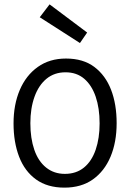

<svg xmlns="http://www.w3.org/2000/svg" viewBox="-20 -848 595 879"><path d="M346 -651 162 -769 207 -828 379 -699ZM436 -283Q436 -353 418 -405.5Q400 -458 365.5 -487.5Q331 -517 280 -517Q229 -517 193 -487.5Q157 -458 138 -405Q119 -352 119 -284Q119 -215 137 -162.5Q155 -110 191 -81Q227 -52 277 -52Q329 -52 364.5 -81Q400 -110 418 -162.5Q436 -215 436 -283ZM514 -284Q514 -197 486 -130.5Q458 -64 405 -26.5Q352 11 275 11Q197 11 145 -26.5Q93 -64 67.5 -130.5Q42 -197 42 -283Q42 -369 70.5 -436Q99 -503 153 -541.5Q207 -580 282 -580Q361 -580 412 -541.5Q463 -503 488.5 -437Q514 -371 514 -284Z"/></svg>

Font: Yaldevi ExtraLight
Style: Regular
Weight: 400
Version: Version 1.100